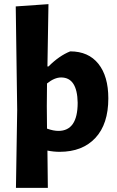

<svg xmlns="http://www.w3.org/2000/svg" viewBox="-20 -722 567 927"><path d="M319 -474Q407 -474 455 -414Q503 -354 503 -247Q503 -123 440.5 -56Q378 11 268 11Q239 11 209 5L211 185H57L63 -191L56 -691L214 -702L209 -401H214Q266 -453 319 -474ZM206 -210 207 -101Q238 -90 262 -90Q355 -90 355 -226Q353 -348 275 -348Q243 -348 207 -319Z"/></svg>

Font: Alegreya Sans ExtraBold
Style: Regular
Weight: 800
Designer: Juan Pablo del Peral
Foundry: Huerta Tipografica
Version: Version 2.007